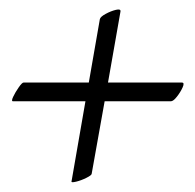

<svg xmlns="http://www.w3.org/2000/svg" viewBox="-20 -443 406 400"><path d="M129 -65 158 -232H7Q3 -232 7.5 -241.5Q12 -251 19 -261Q26 -271 29 -271H165L188 -403Q189 -408 200 -414Q211 -420 221.5 -422.5Q232 -425 231 -419L205 -271H359Q365 -271 360.5 -261Q356 -251 348.5 -241.5Q341 -232 336 -232H198L171 -81Q171 -78 160 -72.5Q149 -67 138.5 -64.5Q128 -62 129 -65Z"/></svg>

Font: Kings
Style: Regular
Weight: 400
Designer: Robert E. Leuschke
Foundry: Robert E. Leuschke
Version: Version 1.010; ttfautohint (v1.8.3)